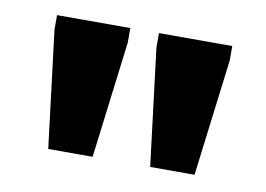

<svg xmlns="http://www.w3.org/2000/svg" viewBox="-44 -761 567 409"><g transform="rotate(10 239.5 -556.0)"><path d="M81 -414 50 -666.5V-698H208.5V-666.5L177 -414ZM301.5 -414 270.5 -666.5V-698H429V-666.5L397.5 -414Z"/></g></svg>

Font: Newsreader 9pt
Style: Bold
Weight: 700
Designer: Hugues Gentile
Foundry: Production Type
Version: Version 1.003